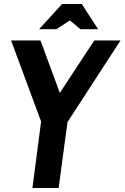

<svg xmlns="http://www.w3.org/2000/svg" viewBox="-20 -933 618 953"><path d="M181 -732 277 -472 448 -732H578L315 -327L271 0H141L184 -330L35 -732ZM327 -832 260 -788H174L288 -913H386L467 -788H379Z"/></svg>

Font: Rosario
Style: Italic
Weight: 400
Italic angle: -8.05°
Designer: Hector Gatti
Foundry: Omnibus Type
Version: Version 1.201